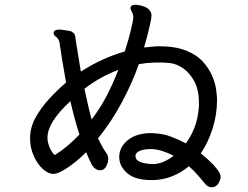

<svg xmlns="http://www.w3.org/2000/svg" viewBox="-20 -772 1040 805"><path d="M614 -214 630 -213Q666 -211 698.5 -198.5Q731 -186 759 -171Q780 -198 795 -236Q810 -274 814 -325V-341Q814 -395 795 -430.5Q776 -466 748 -485.5Q720 -505 690 -508Q626 -514 562 -503Q536 -428 492 -345Q448 -262 391 -192Q405 -163 416 -145Q424 -134 429 -125.5Q434 -117 434 -104.5Q434 -92 425.5 -75Q417 -58 399 -58Q381 -58 367 -78Q357 -95 341 -134Q321 -113 295.5 -92.5Q270 -72 245 -57.5Q220 -43 203 -43Q182 -43 159 -64Q136 -85 121 -119.5Q106 -154 106 -192Q106 -237 129 -279Q152 -321 187 -358.5Q222 -396 257 -426Q238 -533 230 -590Q229 -603 220 -613Q216 -617 210.5 -621.5Q205 -626 205 -633V-635Q206 -648 230 -648Q238 -648 268 -643Q282 -641 286 -635Q294 -630 295.5 -619Q297 -608 298 -600L319 -472Q410 -530 503 -556Q520 -608 529.5 -649Q539 -690 539 -699Q539 -704 537 -712Q535 -720 531 -726Q527 -732 527 -737Q527 -742 529 -745Q534 -752 548 -752Q556 -752 569.5 -749Q583 -746 595 -739.5Q607 -733 614 -717Q615 -714 615 -706Q615 -689 596 -616Q590 -593 584 -573Q633 -578 640.5 -578Q648 -578 648 -578Q715 -578 760 -560Q805 -542 831 -513Q857 -484 870 -453Q883 -422 886.5 -394.5Q890 -367 890 -353Q890 -291 871 -232Q852 -173 822 -129Q856 -101 874 -82Q905 -48 905 -31Q905 -19 895.5 -3Q886 13 867 13Q853 13 842 1Q833 -10 812.5 -34Q792 -58 772 -75Q741 -49 703 -33.5Q665 -18 623 -17Q619 -17 614 -17Q547 -17 513.5 -46Q480 -75 480 -113V-118Q482 -158 518 -186Q554 -214 614 -214ZM476 -479Q401 -451 334 -400Q352 -315 364 -271Q403 -322 430.5 -376.5Q458 -431 476 -479ZM210 -122Q264 -156 313 -208Q293 -270 275 -348Q225 -301 202 -264Q179 -227 179 -194Q179 -179 185 -162Q191 -145 198.5 -134.5Q206 -124 210 -122ZM708 -119Q658 -145 617 -147H612Q582 -147 565 -139Q548 -131 548 -118Q548 -105 558.5 -98Q569 -91 587 -87.5Q605 -84 621 -84Q665 -85 708 -119Z"/></svg>

Font: Moon Stars Kai HW
Style: Bold
Weight: 700
Designer: GuiWonder
Version: Version 1.101